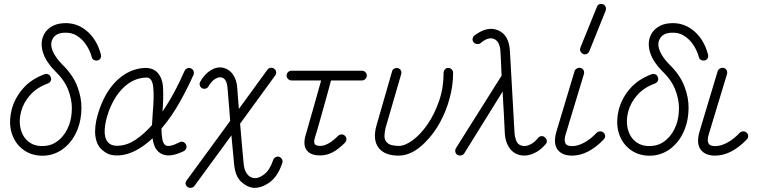

<svg xmlns="http://www.w3.org/2000/svg" viewBox="-20 -756 3752 950"><path d="M203 14Q139 18 93.5 -16.5Q48 -51 34 -112Q24 -160 38 -214.5Q52 -269 92.5 -316.5Q133 -364 201 -389Q210 -392 219 -388Q228 -384 231 -374Q235 -365 231 -356Q227 -347 217 -343Q162 -323 129 -285.5Q96 -248 84.5 -204.5Q73 -161 81 -123Q91 -78 122.5 -54Q154 -30 200 -34Q240 -36 272.5 -64Q305 -92 322 -138Q335 -174 335.5 -219Q336 -264 317 -312.5Q298 -361 252 -405Q210 -447 194.5 -491Q179 -535 192 -573Q203 -603 229.5 -621Q256 -639 292 -641Q357 -646 408 -604Q459 -562 479 -487Q482 -477 477.5 -468Q473 -459 463 -457Q453 -455 444.5 -459.5Q436 -464 434 -473Q426 -504 407.5 -532.5Q389 -561 361 -579Q333 -597 295 -594Q250 -591 237 -556Q228 -533 241.5 -502Q255 -471 286 -439Q340 -387 362 -330Q384 -273 383 -219Q382 -165 366 -122Q344 -62 300.5 -26Q257 10 203 14Z M569 13Q529 15 506.5 1Q484 -13 473 -27Q450 -59 450.5 -108Q451 -157 474 -221Q507 -312 565 -364Q623 -416 696 -420Q735 -421 758 -398Q785 -370 787 -317.5Q789 -265 784 -204Q816 -251 844 -303.5Q872 -356 893 -405Q898 -415 907 -418.5Q916 -422 924 -418Q934 -414 937.5 -405Q941 -396 938 -387Q907 -317 867 -246.5Q827 -176 779 -120Q779 -91 783 -68.5Q787 -46 798 -38Q816 -25 868 -52Q877 -57 886.5 -53.5Q896 -50 900 -41Q905 -32 901.5 -22.5Q898 -13 889 -8Q813 29 772 1Q755 -10 746.5 -29Q738 -48 735 -72Q696 -35 654 -12.5Q612 10 569 13ZM567 -35Q610 -37 651.5 -65Q693 -93 732 -137Q733 -152 734 -168.5Q735 -185 736 -201Q739 -234 740 -267Q741 -300 738 -326.5Q735 -353 724 -365Q721 -368 715.5 -370.5Q710 -373 699 -372Q641 -369 594 -325.5Q547 -282 518 -205Q500 -154 498 -115Q496 -76 511 -56Q529 -32 567 -35Z M1231 173Q1200 169 1171.5 141.5Q1143 114 1138 53Q1136 31 1132.5 -6Q1129 -43 1125 -86L942 164Q937 171 927 173Q917 175 909 170Q890 155 904 136L1119 -158Q1115 -208 1111.5 -251.5Q1108 -295 1106 -317Q1103 -368 1075 -373Q1063 -376 1045.5 -366Q1028 -356 1011 -328Q1007 -320 997 -317.5Q987 -315 979 -320Q971 -325 968.5 -334Q966 -343 971 -352Q993 -391 1024.5 -409.5Q1056 -428 1087 -420Q1115 -413 1133 -387Q1151 -361 1154 -321Q1155 -305 1157 -277.5Q1159 -250 1162 -217L1303 -411Q1309 -419 1319 -420.5Q1329 -422 1336 -416Q1345 -410 1346.5 -400.5Q1348 -391 1342 -383L1168 -144Q1173 -87 1177.5 -34Q1182 19 1185 48Q1187 82 1201 102.5Q1215 123 1237 125Q1260 128 1287.5 106.5Q1315 85 1332 35Q1335 26 1344 21.5Q1353 17 1362 20Q1371 24 1375.5 32.5Q1380 41 1377 50Q1354 119 1311.5 148Q1269 177 1231 173Z M1564 13Q1515 13 1496.5 -14Q1478 -41 1493 -90Q1499 -112 1509.5 -148Q1520 -184 1531.5 -224.5Q1543 -265 1553 -301Q1563 -337 1569 -358H1422Q1412 -358 1405 -365.5Q1398 -373 1398 -382Q1398 -392 1405 -399Q1412 -406 1422 -406H1771Q1781 -406 1788 -399Q1795 -392 1795 -382Q1795 -373 1788 -365.5Q1781 -358 1771 -358H1618Q1614 -343 1604 -306.5Q1594 -270 1581.5 -225.5Q1569 -181 1557.5 -140Q1546 -99 1538 -75Q1531 -53 1538 -42Q1543 -37 1551 -35.5Q1559 -34 1564 -34Q1603 -34 1653 -84Q1661 -91 1670.5 -91Q1680 -91 1687 -84Q1694 -77 1694 -67Q1694 -57 1687 -50Q1654 -17 1625 -2Q1596 13 1564 13Z M1952 14Q1883 14 1853 -25Q1823 -65 1843 -136L1920 -403Q1922 -412 1931 -416.5Q1940 -421 1949 -419Q1959 -416 1963.5 -407.5Q1968 -399 1965 -389L1888 -124Q1884 -108 1882.5 -88Q1881 -68 1891 -55Q1901 -42 1918.5 -38Q1936 -34 1952 -34Q1984 -34 2022.5 -62.5Q2061 -91 2095.5 -141Q2130 -191 2152.5 -256.5Q2175 -322 2175 -396Q2175 -405 2181.5 -412.5Q2188 -420 2198 -420Q2208 -420 2215 -412.5Q2222 -405 2222 -396Q2222 -334 2205 -270.5Q2188 -207 2157.5 -151Q2127 -95 2085 -53Q2020 14 1952 14Z M2243 10Q2235 5 2233 -4.5Q2231 -14 2236 -23L2462 -382Q2462 -382 2461 -401Q2460 -420 2459 -448.5Q2458 -477 2456 -503Q2453 -549 2427 -562Q2398 -577 2357 -542Q2349 -537 2339 -538.5Q2329 -540 2323 -547Q2317 -555 2318.5 -564.5Q2320 -574 2327 -580Q2393 -630 2447 -605Q2498 -582 2503 -505L2526 -95Q2527 -82 2533.5 -62Q2540 -42 2559 -36Q2578 -29 2601.5 -40Q2625 -51 2643 -74Q2650 -82 2659.5 -82.5Q2669 -83 2676 -76Q2684 -70 2685.5 -60.5Q2687 -51 2680 -43Q2652 -9 2615 5.5Q2578 20 2544 9Q2516 0 2498.5 -27Q2481 -54 2478 -92Q2476 -145 2473 -193.5Q2470 -242 2468.5 -272.5Q2467 -303 2467 -303L2277 3Q2272 11 2262 13Q2252 15 2243 10Z M2810 14Q2760 14 2738 -17Q2716 -48 2734 -108L2823 -404Q2826 -413 2835 -417.5Q2844 -422 2853 -420Q2863 -417 2867.5 -408.5Q2872 -400 2869 -389L2780 -95Q2768 -60 2780 -43Q2785 -37 2794 -35Q2803 -33 2810 -33Q2839 -33 2871 -50.5Q2903 -68 2932 -99Q2940 -106 2949.5 -106Q2959 -106 2966 -100Q2974 -93 2974 -83Q2974 -73 2967 -66Q2890 14 2810 14ZM2896 -503Q2892 -493 2883 -489Q2874 -485 2865 -489Q2856 -494 2852 -502.5Q2848 -511 2852 -521L2933 -721Q2937 -732 2945.5 -735Q2954 -738 2964 -735Q2973 -731 2976.5 -722Q2980 -713 2977 -704Z M3207 14Q3143 18 3097.5 -16.5Q3052 -51 3038 -112Q3028 -160 3042 -214.5Q3056 -269 3096.5 -316.5Q3137 -364 3205 -389Q3214 -392 3223 -388Q3232 -384 3235 -374Q3239 -365 3235 -356Q3231 -347 3221 -343Q3166 -323 3133 -285.5Q3100 -248 3088.5 -204.5Q3077 -161 3085 -123Q3095 -78 3126.5 -54Q3158 -30 3204 -34Q3244 -36 3276.5 -64Q3309 -92 3326 -138Q3339 -174 3339.5 -219Q3340 -264 3321 -312.5Q3302 -361 3256 -405Q3214 -447 3198.5 -491Q3183 -535 3196 -573Q3207 -603 3233.5 -621Q3260 -639 3296 -641Q3361 -646 3412 -604Q3463 -562 3483 -487Q3486 -477 3481.5 -468Q3477 -459 3467 -457Q3457 -455 3448.5 -459.5Q3440 -464 3438 -473Q3430 -504 3411.5 -532.5Q3393 -561 3365 -579Q3337 -597 3299 -594Q3254 -591 3241 -556Q3232 -533 3245.5 -502Q3259 -471 3290 -439Q3344 -387 3366 -330Q3388 -273 3387 -219Q3386 -165 3370 -122Q3348 -62 3304.5 -26Q3261 10 3207 14Z M3518 14Q3468 14 3446 -17Q3424 -48 3442 -108L3531 -404Q3534 -413 3543 -417.5Q3552 -422 3561 -420Q3571 -417 3575.5 -408.5Q3580 -400 3577 -389L3488 -95Q3476 -60 3488 -43Q3493 -37 3502 -35Q3511 -33 3518 -33Q3547 -33 3579 -50.5Q3611 -68 3640 -99Q3648 -106 3657.5 -106Q3667 -106 3674 -100Q3682 -93 3682 -83Q3682 -73 3675 -66Q3598 14 3518 14Z"/></svg>

Font: Kurewa Gothic CJK TC Regular
Style: Regular
Weight: 400
Designer: Max Yao
Foundry: Max-Everyday
Version: Version 1.071; ttfautohint (v1.8.3)